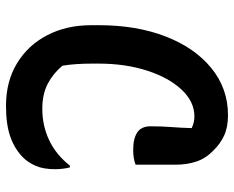

<svg xmlns="http://www.w3.org/2000/svg" viewBox="-90 -670 780 640"><g transform="rotate(90 300.0 -350.0)"><path d="M333 20Q251 20 190.5 -17Q130 -54 97 -118Q64 -182 64 -264V-290Q64 -415 101.5 -512Q139 -609 207 -664.5Q275 -720 364 -720Q404 -720 432 -707Q460 -694 482 -671Q508 -646 518.5 -614.5Q529 -583 529 -545V-412Q510 -404 479 -404Q442 -404 421.5 -417.5Q401 -431 401 -462Q401 -500 403.5 -531Q406 -562 407 -599Q396 -604 387 -606Q378 -608 368 -608Q319 -608 279 -565.5Q239 -523 215.5 -450.5Q192 -378 192 -288V-268Q192 -211 199 -168Q225 -137 259.5 -119Q294 -101 343 -101Q399 -101 447.5 -124Q496 -147 532 -193H538Q541 -182 542.5 -168.5Q544 -155 544 -144Q544 -105 533 -79.5Q522 -54 505 -37Q477 -9 436 5.5Q395 20 333 20Z"/></g></svg>

Font: Recursive Mn Csl St SmB
Style: Regular
Weight: 600
Monospace: yes
Version: Version 1.079;hotconv 1.0.112;makeotfexe 2.5.65598; ttfautoh